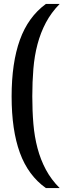

<svg xmlns="http://www.w3.org/2000/svg" viewBox="-20 -740 325 975"><path d="M213 215Q123 151 81 36Q39 -79 39 -250Q39 -421 81 -537.5Q123 -654 213 -720H283Q240 -676 213 -625Q186 -574 170.5 -515.5Q155 -457 149.5 -390.5Q144 -324 144 -251Q144 -177 149.5 -111.5Q155 -46 170.5 12.5Q186 71 213 121.5Q240 172 283 215Z"/></svg>

Font: HermeneusOne
Style: Regular
Weight: 400
Designer: Rodrigo Fuenzalida, Pablo Impallari
Foundry: Pablo Impallari, Rodrigo Fuenzalida
Version: Version 1.000; ttfautohint (v0.8) -G 200 -r 50